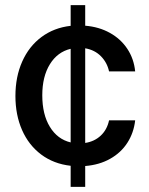

<svg xmlns="http://www.w3.org/2000/svg" viewBox="-20 -727 581 747"><path d="M254.9 -82Q189 -89.4 140.4 -125.7Q91.8 -162.1 65.9 -220.9Q40 -279.8 40 -353.5Q40 -428.2 66.4 -487.5Q92.8 -546.9 141.4 -583Q189.9 -619.1 254.9 -626.5V-707H311.5V-627Q365.2 -622.6 407.5 -599.1Q449.7 -575.7 475.3 -537.1Q501 -498.5 505.9 -449.2H404.3Q397 -483.4 372.8 -508.1Q348.6 -532.7 311.5 -539.1V-170.9Q347.2 -176.3 371.8 -199.2Q396.5 -222.2 404.3 -258.8H505.9Q500.5 -210.4 475.6 -171.6Q450.7 -132.8 408.4 -109.1Q366.2 -85.4 311.5 -81.1V0H254.9ZM254.9 -172.9V-537.1Q203.6 -524.9 174.1 -477.1Q144.5 -429.2 144.5 -356.4Q144.5 -281.7 174.1 -233.4Q203.6 -185.1 254.9 -172.9Z"/></svg>

Font: Pretendard Std Medium
Style: Regular
Weight: 500
Designer: Base glyphs from Inter by Rasmus Andersson; Hangeul glyphs from Noto Sans CJK(Source Han Sans) by Jang Soo-young and Kan
Foundry: Kil Hyung-jin
Version: Version 1.309